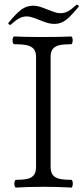

<svg xmlns="http://www.w3.org/2000/svg" viewBox="-20 -827 369 850"><path d="M43.5 -13.2Q43.5 -20 45.4 -25.4Q47.4 -30.8 50.3 -30.8Q82.5 -30.8 101.3 -35.2Q120.1 -39.6 129.9 -52Q139.6 -64.5 139.6 -87.9V-575.2Q139.6 -598.1 129.2 -610.4Q118.7 -622.6 98.1 -627Q77.6 -631.3 43 -631.3Q39.6 -631.3 37.6 -636.2Q35.6 -641.1 35.6 -647.9Q35.6 -655.3 37.6 -660.4Q39.6 -665.5 43 -665.5Q95.7 -663.1 168.9 -663.1Q242.7 -663.1 294.9 -665.5Q297.9 -665.5 299.8 -660.6Q301.8 -655.8 301.8 -648.9Q301.8 -642.1 299.8 -636.7Q297.9 -631.3 294.9 -631.3Q262.2 -631.3 242.9 -627Q223.6 -622.6 213.9 -610.4Q204.1 -598.1 204.1 -575.2V-87.9Q204.1 -64.5 214.1 -52Q224.1 -39.6 243.7 -35.2Q263.2 -30.8 295.9 -30.8Q298.8 -30.8 300.5 -25.9Q302.2 -21 302.2 -14.2Q302.2 -6.8 300.5 -1.7Q298.8 3.4 295.9 3.4Q238.3 0 173.3 0Q107.9 0 50.3 3.4Q47.4 3.4 45.4 -1.5Q43.5 -6.3 43.5 -13.2ZM156.2 -737.8Q131.8 -747.6 120.1 -751Q108.4 -754.4 97.7 -754.4Q81.1 -754.4 64.7 -745.6Q48.3 -736.8 27.3 -717.3L25.4 -716.3Q23.9 -716.3 19.5 -719.2Q17.1 -721.2 16.8 -723.1Q16.6 -725.1 17.1 -725.6Q52.2 -768.6 75.4 -785.2Q98.6 -801.8 126.5 -801.8Q139.6 -801.8 152.6 -798.3Q165.5 -794.9 189.5 -785.2Q213.9 -775.4 225.6 -772Q237.3 -768.6 248.5 -768.6Q265.1 -768.6 281 -777.1Q296.9 -785.6 318.4 -805.7L320.3 -806.6Q321.8 -806.6 326.2 -803.7Q328.6 -801.8 328.9 -799.8Q329.1 -797.9 328.6 -797.4Q304.2 -768.1 287.8 -752.2Q271.5 -736.3 255.6 -728.8Q239.7 -721.2 220.2 -721.2Q206.5 -721.2 193.6 -724.6Q180.7 -728 156.2 -737.8Z"/></svg>

Font: JuniusX Light
Style: Regular
Weight: 300
Designer: Peter S. Baker
Foundry: Briery Creek Software
Version: Version 1.008